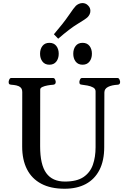

<svg xmlns="http://www.w3.org/2000/svg" viewBox="-20 -1191 811 1226"><path d="M646.5 -600.6 645.5 -252Q645.5 -165 615 -105.7Q584.5 -46.4 528.1 -16.1Q471.7 14.2 392.6 14.2Q303.2 14.2 242.9 -18.1Q182.6 -50.3 152.1 -110.6Q121.6 -170.9 121.6 -254.9L122.1 -602.5Q122.1 -623.5 110.8 -633.1Q99.6 -642.6 83.7 -645.8Q67.9 -648.9 52.7 -649.9Q42.5 -650.9 38.8 -654.1Q35.2 -657.2 35.2 -668Q35.2 -673.3 39.3 -683.1Q43.5 -692.9 51.8 -692.9H319.3Q327.6 -692.9 331.8 -683.1Q335.9 -673.3 335.9 -668Q335.9 -651.4 319.8 -649.9Q303.2 -648.9 283.9 -645.5Q264.6 -642.1 250.7 -635.7Q236.8 -629.4 236.8 -618.7L236.3 -255.9Q236.3 -139.6 275.4 -85.7Q314.5 -31.7 394.5 -31.7Q470.7 -31.7 513.2 -60.5Q555.7 -89.4 573 -138.7Q590.3 -188 590.3 -251V-607.4Q590.3 -624 574.5 -632.6Q558.6 -641.1 538.3 -644.8Q518.1 -648.4 504.4 -649.9Q494.1 -650.9 490.5 -654.1Q486.8 -657.2 486.8 -668Q486.8 -673.3 491 -683.1Q495.1 -692.9 503.4 -692.9H730.5Q738.8 -692.9 742.9 -683.1Q747.1 -673.3 747.1 -668Q747.1 -650.4 731 -649.9Q693.4 -647.9 669.9 -636Q646.5 -624 646.5 -600.6ZM507.3 -777.8Q478.5 -777.8 463.1 -797.9Q447.8 -817.9 447.8 -847.7Q447.8 -877.9 463.1 -897.7Q478.5 -917.5 507.3 -917.5Q536.1 -917.5 551.5 -897.7Q566.9 -877.9 566.9 -847.7Q566.9 -817.9 551.5 -797.9Q536.1 -777.8 507.3 -777.8ZM295.4 -777.8Q266.6 -777.8 251.2 -797.9Q235.8 -817.9 235.8 -847.7Q235.8 -877.9 251.2 -897.7Q266.6 -917.5 295.4 -917.5Q324.2 -917.5 339.6 -897.7Q355 -877.9 355 -847.7Q355 -817.9 339.6 -797.9Q324.2 -777.8 295.4 -777.8ZM351.6 -943.8 324.2 -972.2Q383.8 -1041.5 418.5 -1092.3Q453.1 -1143.1 464.4 -1153.8Q472.2 -1161.1 483.4 -1166.3Q494.6 -1171.4 507.3 -1171.4Q516.1 -1171.4 525.6 -1167.7Q535.2 -1164.1 543 -1155.3Q550.8 -1147.5 554 -1138.9Q557.1 -1130.4 557.1 -1121.6Q557.1 -1109.4 552 -1099.1Q546.9 -1088.9 539.1 -1081.1Q527.8 -1069.8 477.1 -1039.3Q426.3 -1008.8 351.6 -943.8Z"/></svg>

Font: Gelasio Medium
Style: Regular
Weight: 500
Designer: Eben Sorkin
Foundry: Eben Sorkin
Version: Version 1.008